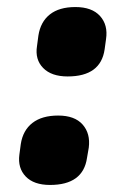

<svg xmlns="http://www.w3.org/2000/svg" viewBox="-20 -513 332 545"><path d="M122 12Q76 12 53 -12Q30 -36 35 -74L39 -104Q45 -143 72 -164Q99 -185 145 -185Q192 -185 214.5 -159.5Q237 -134 232 -94L227 -65Q216 12 122 12ZM172 -296Q126 -296 102.5 -320Q79 -344 85 -382L89 -412Q95 -451 121.5 -472Q148 -493 194 -493Q241 -493 264 -467.5Q287 -442 281 -402L277 -373Q266 -296 172 -296Z"/></svg>

Font: Sofia Sans Black
Style: Italic
Weight: 900
Italic angle: -9°
Version: Version 4.100-B